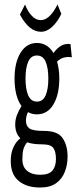

<svg xmlns="http://www.w3.org/2000/svg" viewBox="-20 -666 353 858"><path d="M145 -155Q123 -155 105 -165Q96 -146 96 -127Q96 -103 111.5 -92Q127 -81 177 -81Q238 -81 260 -48.5Q282 -16 282 34Q282 69 270 101Q258 133 231 152.5Q204 172 159 172Q99 172 63.5 142.5Q28 113 28 54Q28 17 40.5 -9Q53 -35 71 -48Q48 -70 48 -110Q48 -132 56 -152.5Q64 -173 76 -192Q45 -236 45 -315Q45 -387 72 -430.5Q99 -474 145 -474Q192 -474 219 -429Q235 -451 253 -461.5Q271 -472 295 -469L301 -410Q283 -413 266.5 -409Q250 -405 235 -391Q245 -357 245 -315Q245 -243 218.5 -199Q192 -155 145 -155ZM145 -212Q172 -212 184 -240Q196 -268 196 -315Q196 -362 184 -390Q172 -418 145 -418Q118 -418 106 -390Q94 -362 94 -315Q94 -268 106 -240Q118 -212 145 -212ZM80 46Q80 80 101.5 97.5Q123 115 159 115Q199 115 214.5 96Q230 77 230 45Q230 12 218.5 -4.5Q207 -21 168 -21Q127 -21 101 -30Q89 -15 84.5 1.5Q80 18 80 46ZM163 -524Q110 -524 69 -601L92 -646Q103 -616 121.5 -596Q140 -576 162 -576Q202 -576 237 -646L254 -604Q237 -568 213 -546Q189 -524 163 -524Z"/></svg>

Font: Inconsolata ExtraCondensed Thin
Style: Regular
Weight: 100
Width: 2
Monospace: yes
Designer: Raph Levien, Cyreal, Brenton Simpson
Foundry: Raph Levien, Cyreal, Google
Version: Version 3.100; ttfautohint (v1.8.4.7-5d5b)